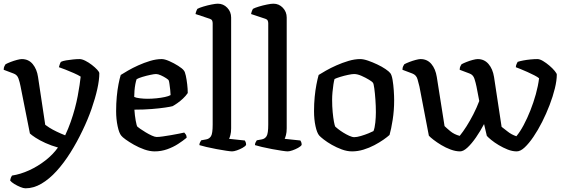

<svg xmlns="http://www.w3.org/2000/svg" viewBox="-27 -820 3075 1040"><path d="M111 200Q100 200 83 193Q66 186 50.5 176.5Q35 167 28 158Q30 147 32.5 141Q35 135 38 131Q84 124 131 102.5Q178 81 219 49Q260 17 287 -21Q251 -31 219 -45.5Q187 -60 165 -74.5Q143 -89 135 -97L84 -354Q80 -375 73 -395Q66 -415 46 -422L-7 -442Q-7 -454 -3 -461.5Q1 -469 3 -472Q14 -478 31 -484.5Q48 -491 65 -495.5Q82 -500 91 -500Q128 -500 150.5 -472.5Q173 -445 179 -403L218 -144Q224 -139 240.5 -128.5Q257 -118 280 -107Q303 -96 326 -87Q343 -123 356 -160Q369 -197 378.5 -232.5Q388 -268 394 -300Q400 -332 404 -359Q408 -386 410 -405Q396 -414 373 -424Q350 -434 327.5 -443Q305 -452 292 -456Q294 -464 297 -472.5Q300 -481 303 -485Q313 -490 331 -493Q349 -496 369 -498Q389 -500 404 -500Q417 -500 435 -491Q453 -482 470.5 -468.5Q488 -455 499.5 -442.5Q511 -430 511 -423Q511 -387 500 -337.5Q489 -288 469 -230.5Q449 -173 420 -113Q390 -50 354.5 6.5Q319 63 279.5 106.5Q240 150 197.5 175Q155 200 111 200Z M811 0Q784 0 754.5 -10.5Q725 -21 698.5 -36Q672 -51 653.5 -64.5Q635 -78 630 -85Q618 -99 610 -137Q602 -175 602 -218Q602 -259 605.5 -296.5Q609 -334 615 -364.5Q621 -395 627 -414Q641 -423 666 -437.5Q691 -452 722 -466Q753 -480 786 -490Q819 -500 849 -500Q865 -500 890 -489Q915 -478 938 -463.5Q961 -449 969 -438Q975 -431 979.5 -410Q984 -389 987 -363.5Q990 -338 990 -316Q979 -300 964 -286Q949 -272 934 -261.5Q919 -251 908 -245Q898 -242 868 -237.5Q838 -233 795 -229.5Q752 -226 701 -226Q703 -195 708 -167Q713 -139 717 -134Q720 -131 733 -122Q746 -113 762.5 -103Q779 -93 795.5 -85.5Q812 -78 822 -78Q834 -78 855 -81Q876 -84 899.5 -88Q923 -92 942.5 -96Q962 -100 971 -102Q975 -98 979.5 -91.5Q984 -85 984 -74Q965 -58 938 -40.5Q911 -23 878.5 -11.5Q846 0 811 0ZM772 -285Q795 -285 820 -287.5Q845 -290 866 -294.5Q887 -299 897 -305Q897 -316 895 -333Q893 -350 891 -365Q889 -380 887 -384Q886 -388 873 -396.5Q860 -405 844.5 -412Q829 -419 818 -419Q809 -419 787.5 -414.5Q766 -410 744.5 -403.5Q723 -397 713 -391Q709 -380 706 -363.5Q703 -347 701.5 -329Q700 -311 700 -295Q710 -290 731.5 -287.5Q753 -285 772 -285Z M1230 0Q1222 0 1198.5 -3.5Q1175 -7 1145.5 -12.5Q1116 -18 1090.5 -24Q1065 -30 1053 -34Q1053 -42 1056.5 -49Q1060 -56 1063 -60L1090 -65Q1107 -68 1116 -82.5Q1125 -97 1125 -145V-694Q1125 -702 1122 -708.5Q1119 -715 1110 -718L1032 -744Q1034 -754 1037 -761.5Q1040 -769 1042 -772Q1053 -778 1074.5 -784.5Q1096 -791 1118.5 -795.5Q1141 -800 1153 -800Q1183 -800 1204 -778Q1225 -756 1225 -725V-125Q1225 -103 1221 -88.5Q1217 -74 1214 -68L1299 -59Q1301 -56 1303.5 -50.5Q1306 -45 1306 -35Q1301 -27 1286.5 -19Q1272 -11 1256 -5.5Q1240 0 1230 0Z M1531 0Q1523 0 1499.5 -3.5Q1476 -7 1446.5 -12.5Q1417 -18 1391.5 -24Q1366 -30 1354 -34Q1354 -42 1357.5 -49Q1361 -56 1364 -60L1391 -65Q1408 -68 1417 -82.5Q1426 -97 1426 -145V-694Q1426 -702 1423 -708.5Q1420 -715 1411 -718L1333 -744Q1335 -754 1338 -761.5Q1341 -769 1343 -772Q1354 -778 1375.5 -784.5Q1397 -791 1419.5 -795.5Q1442 -800 1454 -800Q1484 -800 1505 -778Q1526 -756 1526 -725V-125Q1526 -103 1522 -88.5Q1518 -74 1515 -68L1600 -59Q1602 -56 1604.5 -50.5Q1607 -45 1607 -35Q1602 -27 1587.5 -19Q1573 -11 1557 -5.5Q1541 0 1531 0Z M1880 0Q1853 0 1824.5 -10.5Q1796 -21 1770.5 -35.5Q1745 -50 1726.5 -64.5Q1708 -79 1702 -86Q1690 -100 1682 -136.5Q1674 -173 1674 -218Q1674 -258 1677.5 -294.5Q1681 -331 1687 -362Q1693 -393 1699 -414Q1713 -423 1738.5 -437.5Q1764 -452 1795.5 -466Q1827 -480 1860.5 -490Q1894 -500 1924 -500Q1942 -500 1966.5 -491.5Q1991 -483 2016.5 -471Q2042 -459 2061 -446Q2080 -433 2087 -424Q2095 -414 2099.5 -387Q2104 -360 2106 -329.5Q2108 -299 2108 -277Q2108 -222 2100 -171Q2092 -120 2083 -89Q2071 -78 2049.5 -63Q2028 -48 2000.5 -33.5Q1973 -19 1942 -9.5Q1911 0 1880 0ZM1892 -77Q1906 -77 1928 -83.5Q1950 -90 1969.5 -98Q1989 -106 1996 -110Q2003 -127 2006 -156.5Q2009 -186 2009 -212Q2009 -245 2006.5 -280Q2004 -315 2000.5 -341Q1997 -367 1993 -372Q1990 -377 1972 -388Q1954 -399 1931.5 -409Q1909 -419 1891 -419Q1880 -419 1858.5 -414.5Q1837 -410 1816 -403.5Q1795 -397 1785 -392Q1782 -382 1779 -362.5Q1776 -343 1774 -321Q1772 -299 1772 -280Q1772 -244 1775 -212.5Q1778 -181 1782 -160Q1786 -139 1789 -134Q1792 -131 1804 -121.5Q1816 -112 1832 -102Q1848 -92 1864.5 -84.5Q1881 -77 1892 -77Z M2465 0Q2441 0 2414 -10Q2387 -20 2363 -34.5Q2339 -49 2321 -63Q2303 -77 2296 -85L2245 -351Q2241 -368 2234.5 -391Q2228 -414 2206 -422L2153 -442Q2153 -454 2157 -461.5Q2161 -469 2163 -472Q2174 -478 2191 -484.5Q2208 -491 2225 -495.5Q2242 -500 2251 -500Q2287 -500 2309.5 -473.5Q2332 -447 2339 -403L2381 -137Q2391 -127 2412 -109.5Q2433 -92 2463 -84Q2481 -106 2500 -136Q2519 -166 2537 -201Q2555 -236 2569 -273L2554 -351Q2550 -371 2543 -393Q2536 -415 2516 -422L2463 -442Q2463 -454 2467 -461.5Q2471 -469 2473 -472Q2484 -478 2500.5 -484.5Q2517 -491 2534 -495.5Q2551 -500 2561 -500Q2596 -500 2619 -473.5Q2642 -447 2649 -403L2690 -133Q2700 -126 2721.5 -108.5Q2743 -91 2770 -82Q2790 -106 2809.5 -142.5Q2829 -179 2846 -222Q2863 -265 2875.5 -310Q2888 -355 2893 -396Q2885 -403 2867.5 -412Q2850 -421 2830 -430Q2810 -439 2792.5 -446Q2775 -453 2767 -456Q2768 -467 2771.5 -474Q2775 -481 2777 -485Q2789 -489 2807.5 -492.5Q2826 -496 2846.5 -498Q2867 -500 2884 -500Q2897 -500 2914.5 -489.5Q2932 -479 2949 -464.5Q2966 -450 2977.5 -436Q2989 -422 2989 -416Q2989 -384 2978.5 -341Q2968 -298 2950 -251Q2932 -204 2909.5 -159.5Q2887 -115 2862.5 -79Q2838 -43 2815 -21.5Q2792 0 2772 0Q2748 0 2723 -10Q2698 -20 2674.5 -34Q2651 -48 2634 -62Q2617 -76 2610 -84L2595 -148Q2575 -110 2551.5 -76Q2528 -42 2505.5 -21Q2483 0 2465 0Z"/></svg>

Font: Texturina 12pt Medium
Style: Regular
Weight: 500
Designer: Guillermo Torres Carreño
Foundry: Omnibus-Type
Version: Version 1.002